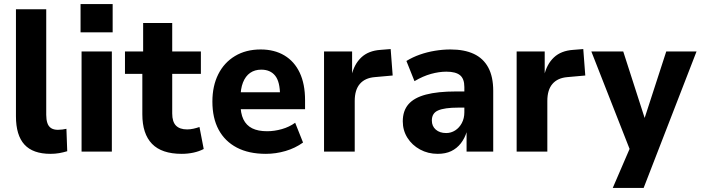

<svg xmlns="http://www.w3.org/2000/svg" viewBox="-20 -751 3470 951"><path d="M230 11Q143 11 101 -35Q59 -81 59 -175V-705H209V-182Q209 -159 214.5 -142Q220 -125 233 -116.5Q246 -108 267 -108Q278 -108 289 -109.5Q300 -111 309 -113L313 -2Q293 4 273 7.5Q253 11 230 11Z M379 -591V-731H538V-591ZM384 0V-496H534V0Z M880 11Q781 11 733 -38.5Q685 -88 685 -185V-385H599V-496H689V-637H833V-496H975V-385H833V-189Q833 -148 851.5 -129Q870 -110 907 -110Q922 -110 938 -113.5Q954 -117 968 -122L989 -13Q966 -1 938 5Q910 11 880 11Z M1297 11Q1212 11 1153 -20Q1094 -51 1063 -108.5Q1032 -166 1032 -248Q1032 -325 1061 -383Q1090 -441 1144 -473.5Q1198 -506 1271 -506Q1339 -506 1388.5 -476.5Q1438 -447 1464.5 -391Q1491 -335 1491 -255V-210H1153V-294H1381L1367 -278Q1367 -346 1343 -376Q1319 -406 1274 -406Q1242 -406 1219 -390Q1196 -374 1183.5 -342.5Q1171 -311 1171 -263V-239Q1171 -190 1185.5 -160Q1200 -130 1229 -115.5Q1258 -101 1303 -101Q1339 -101 1376 -111.5Q1413 -122 1442 -143L1481 -45Q1442 -17 1394 -3Q1346 11 1297 11Z M1585 0V-496H1724V-376H1721Q1734 -433 1769.5 -466.5Q1805 -500 1865 -504L1915 -508L1925 -377L1836 -369Q1788 -365 1762.5 -335.5Q1737 -306 1737 -251V0Z M2148 11Q2100 11 2060.5 -10.5Q2021 -32 1998 -68.5Q1975 -105 1975 -150Q1975 -202 2003 -234.5Q2031 -267 2089.5 -282.5Q2148 -298 2239 -298H2297V-218H2251Q2216 -218 2191 -214.5Q2166 -211 2150 -204Q2134 -197 2126.5 -184.5Q2119 -172 2119 -154Q2119 -126 2138.5 -109Q2158 -92 2190 -92Q2214 -92 2234.5 -105Q2255 -118 2267.5 -141.5Q2280 -165 2280 -195V-320Q2280 -361 2258.5 -378.5Q2237 -396 2191 -396Q2155 -396 2115 -385Q2075 -374 2033 -349L1993 -449Q2024 -468 2059.5 -480.5Q2095 -493 2134 -499.5Q2173 -506 2211 -506Q2280 -506 2327 -484Q2374 -462 2398.5 -416.5Q2423 -371 2423 -301V0H2291V-99H2292Q2282 -66 2262.5 -41Q2243 -16 2215 -2.5Q2187 11 2148 11Z M2539 0V-496H2678V-376H2675Q2688 -433 2723.5 -466.5Q2759 -500 2819 -504L2869 -508L2879 -377L2790 -369Q2742 -365 2716.5 -335.5Q2691 -306 2691 -251V0Z M3015 180 3115 -52V29L2909 -496H3067L3181 -142H3165L3280 -496H3430L3168 180Z"/></svg>

Font: Nunito Sans 10pt SemiCondensed ExtraBold
Style: Regular
Weight: 800
Width: 4
Designer: Vernon Adams
Foundry: Vernon Adams
Version: Version 3.101;gftools[0.9.27]